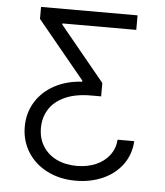

<svg xmlns="http://www.w3.org/2000/svg" viewBox="-52 -576 694 809"><g transform="rotate(5 295.0 -171.5)"><path d="M297.9 186.5Q230 186.5 176.8 159.4Q123.5 132.3 94 84.7Q64.5 37.1 64.5 -21.5Q64.5 -80.1 93.3 -126.7Q122.1 -173.3 173.3 -200.7Q224.6 -228 289.1 -231.4V-236.3L88.9 -479.5V-530.3H497.1V-468.8H184.6V-463.9L374 -233.4V-176.8H332Q265.1 -176.8 220.5 -156.2Q175.8 -135.7 154.3 -100.8Q132.8 -65.9 132.8 -22.5Q132.8 22 153.8 55.2Q174.8 88.4 211.9 106.2Q249 124 296.9 124Q340.8 124 376.7 108.9Q412.6 93.8 434.3 65.4Q456.1 37.1 459 -1H529.3Q526.4 55.2 495.1 97.9Q463.9 140.6 412.1 163.6Q360.4 186.5 297.9 186.5Z"/></g></svg>

Font: Pretendard Std Light
Style: Regular
Weight: 300
Designer: Base glyphs from Inter by Rasmus Andersson; Hangeul glyphs from Noto Sans CJK(Source Han Sans) by Jang Soo-young and Kan
Foundry: Kil Hyung-jin
Version: Version 1.309